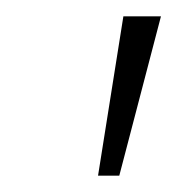

<svg xmlns="http://www.w3.org/2000/svg" viewBox="-20 -734 217 235"><path d="M100 -519 131 -714H177L126 -519Z"/></svg>

Font: Noto Serif ExtraLight
Style: Italic
Weight: 200
Italic angle: -12°
Designer: Monotype Design Team
Foundry: Monotype Imaging Inc.
Version: Version 2.014; ttfautohint (v1.8.4.7-5d5b)